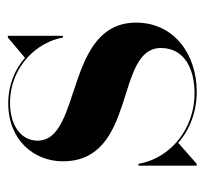

<svg xmlns="http://www.w3.org/2000/svg" viewBox="-36 -474 520 488"><g transform="rotate(-90 224.0 -230.0)"><path d="M51.5 10 105 -37C138.5 -7.5 184 10 235 10C329.5 10 410.5 -47.5 410.5 -144C410.5 -326 110.5 -281 110.5 -394.5C110.5 -437 150 -464.5 206 -464.5C300 -464.5 362 -394 372.5 -330H377V-470H372.5L321 -426.5C292 -452 252.5 -469 205.5 -469C110.5 -469 58 -402 58 -330.5C58 -140.5 346 -199.5 346 -81C346 -21 292.5 4.5 230.5 4.5C142 4.5 66 -55.5 51.5 -138H47V10Z"/></g></svg>

Font: Bodoni* 36pt Medium
Style: Regular
Weight: 500
Version: Version 2.3